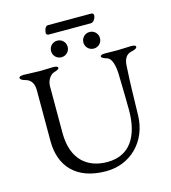

<svg xmlns="http://www.w3.org/2000/svg" viewBox="-130 -1000 997 1119"><g transform="rotate(-15 369.0 -441.0)"><path d="M263 -896C244 -896 239 -863 239 -854C239 -848 246 -842 253 -842H508C524 -842 539 -864 539 -884C539 -890 532 -896 526 -896ZM292 -795C264 -795 242 -773 242 -745C242 -717 264 -695 292 -695C320 -695 342 -717 342 -745C342 -773 320 -795 292 -795ZM487 -795C459 -795 437 -773 437 -745C437 -717 459 -695 487 -695C515 -695 537 -717 537 -745C537 -773 515 -795 487 -795ZM645 -547C647 -587 660 -615 695 -622C718 -627 728 -633 728 -642C728 -650 716 -653 699 -653C676 -653 650 -650 618 -650C589 -650 573 -651 543 -651C526 -651 514 -648 514 -640C514 -631 533 -624 547 -620C575 -612 587 -562 588 -511C590 -434 592 -340 592 -296C592 -140 530 -36 393 -36C271 -36 183 -108 183 -268V-549C183 -589 209 -616 225 -621C247 -628 258 -632 258 -641C258 -649 246 -652 229 -652C208 -652 180 -650 149 -650C112 -650 83 -653 53 -653C36 -653 24 -650 24 -642C24 -633 34 -626 57 -620C79 -614 103 -595 103 -547V-240C103 -87 193 14 372 14C519 14 630 -95 635 -250C638 -342 638 -432 645 -547Z"/></g></svg>

Font: EB Garamond 12
Style: Regular
Weight: 400
Version: Version 0.016+